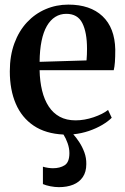

<svg xmlns="http://www.w3.org/2000/svg" viewBox="-20 -558 528 812"><path d="M229 233.5Q212.5 233.5 193.2 229.8Q174 226 161.5 220.5V147Q171 150 183.2 151.8Q195.5 153.5 203.5 153.5Q233.5 153.5 253.5 140.8Q273.5 128 273.5 89.5Q273.5 69 266 47.8Q258.5 26.5 248.5 11Q173 7.5 122.5 -26.5Q72 -60.5 46.8 -119.2Q21.5 -178 21.5 -256.5Q21.5 -322.5 40.8 -374.8Q60 -427 94 -463.5Q128 -500 173 -519.2Q218 -538.5 269 -538.5Q361.5 -538.5 413.5 -489.5Q465.5 -440.5 467.5 -348.5Q467.5 -317 466 -296Q464.5 -275 461 -261H147.5Q148.5 -214 158 -175Q167.5 -136 186 -107.8Q204.5 -79.5 232.8 -64.2Q261 -49 299.5 -49Q337 -49 376 -62.2Q415 -75.5 437 -93L452.5 -60Q438 -45 412.8 -30Q387.5 -15 356 -4.2Q324.5 6.5 290 10Q302 23 315 42.8Q328 62.5 336.8 86.2Q345.5 110 345 136Q345 169 330.2 190.8Q315.5 212.5 289.5 223Q263.5 233.5 229 233.5ZM147.5 -296.5 346 -302.5Q347 -314.5 347.5 -327.2Q348 -340 348 -351.5Q348 -421 328.2 -460.2Q308.5 -499.5 260.5 -499.5Q234.5 -499.5 213.8 -486.5Q193 -473.5 178.2 -448Q163.5 -422.5 155.8 -384.8Q148 -347 147.5 -296.5Z"/></svg>

Font: Merriweather 96pt SemiBold
Style: Regular
Weight: 600
Version: Version 2.100